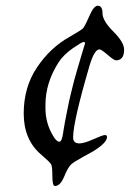

<svg xmlns="http://www.w3.org/2000/svg" viewBox="-20 -573 464 664"><path d="M137.2 -210.9V-198.7Q137.2 -146 164.6 -101.6Q175.8 -83 185.1 -83Q194.3 -83 198.2 -112.8Q199.7 -120.1 200.7 -128.4Q201.7 -136.7 204.6 -150.9L208.5 -170.9Q209.5 -174.8 213.9 -198.2Q218.3 -221.7 225.3 -250Q232.4 -278.3 234.1 -285.6Q235.8 -293 237.3 -297.9Q238.3 -302.7 241.2 -311.5L247.6 -334Q249.5 -340.3 250.5 -344Q251.5 -347.7 255.1 -359.4Q258.8 -371.1 262.2 -383.5Q265.6 -396 269.8 -408.7Q273.9 -421.4 273.9 -423.3V-425.8Q273.9 -427.7 268.6 -427.7Q263.2 -427.7 231.4 -405.8Q199.7 -383.8 182.6 -357.4Q137.2 -286.6 137.2 -210.9ZM409.2 -401.4Q409.2 -364.3 380.9 -364.3Q374.5 -364.3 352.3 -383.3Q330.1 -402.3 324.2 -402.3Q306.2 -402.3 289.6 -345.7Q232.9 -152.3 232.9 -97.7Q232.9 -77.1 254.4 -77.1Q271 -77.1 303.2 -91.6Q335.4 -106 342.8 -106Q350.1 -106 350.1 -99.1Q350.1 -79.6 303.2 -50.3Q300.3 -48.3 268.3 -31Q236.3 -13.7 225.8 -4.2Q215.3 5.4 201.9 37.8Q188.5 70.3 169.9 70.3Q161.1 70.3 161.1 36.6Q161.1 2.9 156.7 -4.9Q152.3 -12.7 122.6 -38.1Q62 -89.4 62 -180.4Q62 -271.5 107.9 -339.8Q153.8 -408.2 220.2 -445.3Q259.3 -467.8 266.1 -474.1Q272.9 -480.5 288.6 -516.8Q304.2 -553.2 317.9 -553.2Q334.5 -553.2 334.5 -527.3Q334.5 -501.5 371.8 -464.1Q409.2 -426.8 409.2 -401.4Z"/></svg>

Font: Averia Serif Libre Light
Style: Italic
Weight: 300
Italic angle: -8.5°
Version: Version 1.002